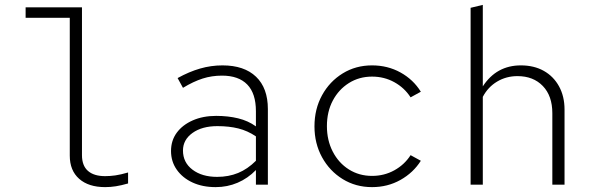

<svg xmlns="http://www.w3.org/2000/svg" viewBox="-20 -757 2440 787"><path d="M411 10Q343 10 304.5 -24Q266 -58 266 -119V-684H85V-727H316V-121Q316 -78 340.5 -56.5Q365 -35 411 -35Q431 -35 452.5 -38Q474 -41 505 -50V-5Q477 3 455 6.5Q433 10 411 10Z M864 10Q810 10 769 -9Q728 -28 704.5 -61.5Q681 -95 681 -138Q681 -181 704.5 -213Q728 -245 770 -263.5Q812 -282 866 -282Q915 -282 956 -272Q997 -262 1029 -239V-301Q1029 -374 993.5 -410.5Q958 -447 890 -447Q848 -447 810.5 -435Q773 -423 730 -397L708 -437Q755 -463 800 -476Q845 -489 892 -489Q981 -489 1029.5 -442.5Q1078 -396 1078 -310V0H1029V-60Q996 -26 954 -8Q912 10 864 10ZM730 -140Q730 -91 769 -61.5Q808 -32 870 -32Q917 -32 956 -48Q995 -64 1029 -98V-198Q995 -221 957 -230.5Q919 -240 871 -240Q808 -240 769 -212Q730 -184 730 -140Z M1505 10Q1438 10 1384.5 -23Q1331 -56 1300 -112.5Q1269 -169 1269 -239Q1269 -310 1300 -366.5Q1331 -423 1384.5 -456Q1438 -489 1505 -489Q1569 -489 1621.5 -460Q1674 -431 1705 -381L1663 -358Q1638 -397 1596.5 -420Q1555 -443 1505 -443Q1452 -443 1410 -416.5Q1368 -390 1344 -344.5Q1320 -299 1320 -240Q1320 -182 1344 -135.5Q1368 -89 1410 -62.5Q1452 -36 1505 -36Q1555 -36 1596.5 -59Q1638 -82 1663 -121L1705 -98Q1674 -49 1621.5 -19.5Q1569 10 1505 10Z M1909 0V-725L1959 -737V-403Q2015 -489 2115 -489Q2169 -489 2209 -466.5Q2249 -444 2271.5 -403Q2294 -362 2294 -308V0H2244V-293Q2244 -364 2205 -404.5Q2166 -445 2101 -445Q2055 -445 2017.5 -422.5Q1980 -400 1959 -360V0Z"/></svg>

Font: Red Hat Mono
Style: Regular
Weight: 300
Monospace: yes
Designer: Pentagram, MCKL
Foundry: Pentagram, MCKL
Version: Version 1.023